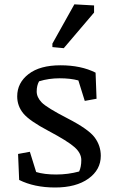

<svg xmlns="http://www.w3.org/2000/svg" viewBox="-20 -835 514 866"><path d="M434.6 -132.3Q434.6 -69.3 378.9 -29.3Q323.2 10.7 228.5 10.7Q134.8 10.7 66.4 -23.4L61.5 -140.6L114.7 -150.4L143.1 -59.1Q179.7 -47.9 233.4 -47.9Q287.1 -47.9 336.9 -61.5Q346.7 -82 346.7 -113.3Q346.7 -144.5 315.4 -171.9Q284.2 -199.2 198.7 -244.6Q113.3 -289.6 85.4 -323.2Q57.6 -356.9 57.6 -400.4Q57.6 -461.4 108.9 -501Q160.2 -540.5 252.9 -540.5Q345.7 -540.5 411.1 -507.3L415.5 -389.6L362.3 -379.9L333.5 -472.2Q297.9 -481.9 249 -481.9Q200.2 -481.9 156.2 -468.3Q145.5 -449.2 145.5 -422.4Q145.5 -396.5 168 -373Q190.4 -349.6 285.2 -300.8Q379.9 -252 407.2 -214.8Q434.6 -177.7 434.6 -132.3ZM216.3 -638.2 315.4 -815.4 404.3 -810.5V-778.3L267.6 -617.7L216.3 -622.6Z"/></svg>

Font: NoticiaText-Regular
Style: Regular
Weight: 400
Designer: JM Sole
Foundry: JM Sole
Version: Version 1.003